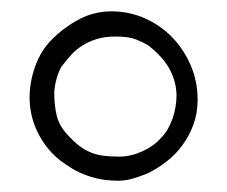

<svg xmlns="http://www.w3.org/2000/svg" viewBox="-20 -757 405 342"><path d="M178.2 -736.8Q210 -736.8 238 -724.4Q266.1 -711.9 286.9 -690.4Q307.6 -668.9 319.8 -640.4Q332 -611.8 332 -579.6Q332 -555.2 324.5 -534.9Q316.9 -514.6 304.7 -498Q292.5 -481.4 276.6 -469.2Q260.7 -457 244.1 -448.7Q231.4 -443.4 217.8 -439.2Q204.1 -435.1 190.9 -435.1Q171.4 -435.1 155.8 -438.5Q140.1 -441.9 127.4 -447.3Q114.7 -452.6 105 -459Q95.2 -465.3 87.9 -470.7Q72.8 -482.4 62.3 -496.6Q51.8 -510.7 45.2 -525.4Q38.6 -540 35.6 -554.9Q32.7 -569.8 32.7 -583Q32.7 -610.8 42.7 -638.9Q52.7 -667 72.3 -686.5Q94.2 -708.5 121.1 -722.7Q147.9 -736.8 178.2 -736.8ZM185.5 -691.9Q167 -691.9 152.6 -687.5Q138.2 -683.1 127 -676Q115.7 -668.9 107.2 -659.7Q98.6 -650.4 91.8 -641.1Q88.9 -638.2 86.2 -632.1Q83.5 -626 81.3 -618.7Q79.1 -611.3 77.9 -604Q76.7 -596.7 76.7 -591.3Q76.7 -568.8 81.1 -550.8Q85.4 -532.7 101.1 -516.1Q111.3 -504.9 120.8 -497.6Q130.4 -490.2 140.9 -485.8Q151.4 -481.4 163.8 -479.7Q176.3 -478 192.4 -478Q212.4 -478 233.2 -487.3Q253.9 -496.6 266.6 -511.2Q273.4 -517.6 278.6 -526.6Q283.7 -535.6 287.4 -545.9Q291 -556.2 292.7 -566.7Q294.4 -577.1 294.4 -586.4Q294.4 -610.4 282.5 -633.1Q270.5 -655.8 243.2 -676.8Q234.9 -681.6 222.2 -686.8Q209.5 -691.9 185.5 -691.9Z"/></svg>

Font: IM FELL French Canon
Style: Regular
Weight: 400
Designer: Igino Marini
Foundry: Igino Marini,
Version: 3.00